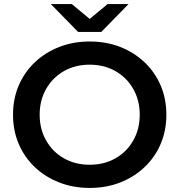

<svg xmlns="http://www.w3.org/2000/svg" viewBox="-20 -914 882 944"><path d="M421 10Q340 10 271 -17Q202 -44 151 -92.5Q100 -141 72 -206.5Q44 -272 44 -350Q44 -428 72 -493.5Q100 -559 151 -607.5Q202 -656 271 -683Q340 -710 421 -710Q503 -710 571.5 -683Q640 -656 691 -607.5Q742 -559 770 -493.5Q798 -428 798 -350Q798 -272 770 -206.5Q742 -141 691 -92.5Q640 -44 571.5 -17Q503 10 421 10ZM421 -104Q492 -104 547.5 -135.5Q603 -167 635 -223Q667 -279 667 -350Q667 -421 635 -477Q603 -533 547.5 -564.5Q492 -596 421 -596Q350 -596 294.5 -564.5Q239 -533 207 -477Q175 -421 175 -350Q175 -279 207 -223Q239 -167 294.5 -135.5Q350 -104 421 -104ZM364 -757 230 -894H333L421 -821L509 -894H612L478 -757Z"/></svg>

Font: Montserrat SemiBold
Style: Regular
Weight: 600
Designer: Julieta Ulanovsky
Foundry: Julieta Ulanovsky
Version: Version 9.000; ttfautohint (v1.8.4.7-5d5b)